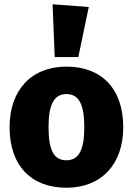

<svg xmlns="http://www.w3.org/2000/svg" viewBox="-20 -864 624 902"><path d="M227 -844 237 -596H348L397 -831ZM292 -551C126 -551 25 -439 25 -267C25 -85 127 18 292 18C458 18 559 -94 559 -266C559 -448 457 -551 292 -551ZM292 -422C349 -422 376 -377 376 -266C376 -158 349 -111 292 -111C235 -111 208 -155 208 -267C208 -375 235 -422 292 -422Z"/></svg>

Font: Fira Sans ExtraBold
Style: Regular
Weight: 800
Designer: bBox Type GmbH & Carrois Corporate GbR & Edenspiekermann AG
Foundry: bBox Type GmbH & Carrois Corporate GbR & Edenspiekermann AG
Version: Version 4.300;PS 004.300;hotconv 1.0.88;makeotf.lib2.5.64775